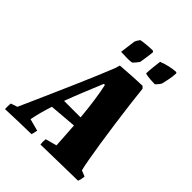

<svg xmlns="http://www.w3.org/2000/svg" viewBox="-250 -988 1126 1126"><g transform="rotate(45 313.5 -425.0)"><path d="M-10 7Q-11 -5 -10.5 -16.5Q-10 -28 -9 -40L32 -54Q44 -81 67 -132.5Q90 -184 118.5 -249Q147 -314 177 -382.5Q207 -451 233 -513Q259 -575 277 -620L286 -650Q328 -653 375 -656Q422 -659 464 -660L476 -648Q481 -598 489.5 -530Q498 -462 508 -389Q518 -316 528.5 -248.5Q539 -181 548 -130.5Q557 -80 563 -58L600 -43Q599 -31 596.5 -20Q594 -9 590 1Q507 3 431 4Q355 5 284 7Q281 -14 284 -37L354 -56Q352 -88 349.5 -128Q347 -168 344 -211L175 -197Q163 -160 153.5 -125Q144 -90 138 -57L213 -37Q211 -27 209 -17.5Q207 -8 204 1Q146 2 91 3.5Q36 5 -10 7ZM295 -507Q271 -448 246.5 -388.5Q222 -329 201 -272H338Q332 -340 323 -403Q314 -466 304 -508ZM427 -726Q428 -752 431 -780Q434 -808 437 -832Q493 -854 547 -857L552 -851Q551 -821 544 -789.5Q537 -758 535 -750Q534 -747 528 -739Q522 -731 515.5 -724Q509 -717 507 -717Q495 -717 468.5 -719Q442 -721 427 -726ZM234 -712 247 -810Q254 -826 265 -840Q276 -843 307 -846Q338 -849 361 -849L368 -843Q367 -832 364.5 -812Q362 -792 359 -773.5Q356 -755 355 -750Q351 -743 341 -731Q331 -719 324 -713Q309 -710 285 -710.5Q261 -711 234 -712Z"/></g></svg>

Font: Albura ExtraBold
Style: Italic
Weight: 758
Italic angle: -7°
Designer: Mercedes Jáuregui
Foundry: Omnibus-Type Team
Version: Version 1.000; ttfautohint (v1.8.3)